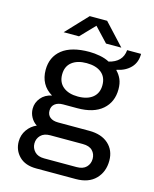

<svg xmlns="http://www.w3.org/2000/svg" viewBox="-131 -802 862 1077"><g transform="rotate(15 300.0 -263.5)"><path d="M185 188Q121 188 86 153Q51 118 51 67Q51 29 72 -1Q93 -31 126 -45Q104 -59 91.5 -82Q79 -105 79 -131Q79 -166 102 -194Q125 -222 165 -230Q129 -251 111 -284Q93 -317 93 -360Q93 -435 146.5 -478Q200 -521 305 -521Q334 -521 366 -515Q398 -509 422 -496Q460 -505 481.5 -527Q503 -549 506 -585H587Q587 -535 557 -504Q527 -473 477 -463V-460Q495 -442 505.5 -418Q516 -394 516 -360Q516 -286 465.5 -242Q415 -198 320 -198H238Q208 -198 190.5 -184Q173 -170 173 -145Q173 -120 190 -106.5Q207 -93 237 -93H418Q489 -93 529.5 -56.5Q570 -20 570 40Q570 105 529.5 146.5Q489 188 415 188ZM213 122H402Q439 122 458 102.5Q477 83 477 54Q477 26 458.5 7Q440 -12 402 -12H213Q177 -12 158 7.5Q139 27 139 55Q139 82 158 102Q177 122 213 122ZM306 -262Q361 -262 392 -287.5Q423 -313 423 -359Q423 -406 392 -431Q361 -456 306 -456Q252 -456 220.5 -431Q189 -406 189 -359Q189 -313 220.5 -287.5Q252 -262 306 -262ZM136 -590 254 -715H355L471 -590H382L289 -689H320L225 -590Z"/></g></svg>

Font: Chivo Mono Medium
Style: Regular
Weight: 400
Monospace: yes
Version: Version 1.008